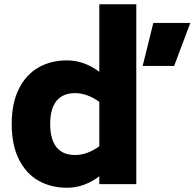

<svg xmlns="http://www.w3.org/2000/svg" viewBox="-20 -866 915 903"><path d="M35 0ZM621 -846V0H447V-37Q376 17 295 17Q219 17 160.5 -16.5Q102 -50 68.5 -117.5Q35 -185 35 -283Q35 -380 68.5 -447.5Q102 -515 160.5 -548.5Q219 -582 295 -582Q376 -582 447 -528V-846ZM447 -178V-387Q390 -428 333 -428Q275 -428 245.5 -391Q216 -354 216 -283Q216 -211 245.5 -174Q275 -137 333 -137Q390 -137 447 -178ZM701 -758H875L799 -556H651Z"/></svg>

Font: Biryani Heavy
Style: Regular
Weight: 900
Designer: Dan Reynolds and Mathieu Réguer
Foundry: Dan Reynolds and Mathieu Réguer
Version: Version 1.003; ttfautohint (v1.1) -l 5 -r 5 -G 72 -x 0 -D la